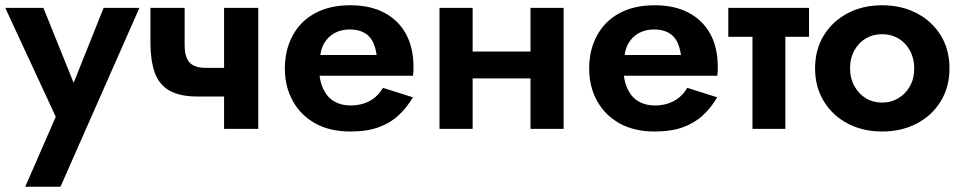

<svg xmlns="http://www.w3.org/2000/svg" viewBox="-26 -490 3662 730"><path d="M204 220H70L186 -46L-6 -460H139L254 -175L368 -460H504Z M757 -232H826V-460H956V0H826V-123H726Q657 -123 617.5 -146Q578 -169 562 -215Q546 -261 546 -328V-460H676V-320Q676 -289 684 -269.5Q692 -250 710 -241Q728 -232 757 -232Z M1189 -202Q1193 -172 1204 -150Q1219 -119 1245.5 -104Q1272 -89 1306 -89Q1335 -89 1358.5 -97Q1382 -105 1400 -120Q1418 -135 1430 -156L1544 -120Q1521 -81 1490 -52Q1459 -23 1414.5 -6.5Q1370 10 1306 10Q1228 10 1172.5 -21Q1117 -52 1087 -106.5Q1057 -161 1057 -230Q1057 -243 1058 -255Q1059 -267 1061 -279Q1071 -336 1102 -379Q1133 -422 1184.5 -446Q1236 -470 1306 -470Q1382 -470 1435.5 -441.5Q1489 -413 1517.5 -361Q1546 -309 1546 -236V-222Q1546 -213 1544 -202ZM1406 -281Q1402 -311 1390.5 -333Q1379 -355 1357 -366.5Q1335 -378 1304 -378Q1271 -378 1245.5 -364Q1220 -350 1205 -323Q1195 -304 1192 -281Z M2117 -460V0H1991V-192H1771V0H1645V-460H1771V-294H1991V-460Z M2346 -202Q2350 -172 2361 -150Q2376 -119 2402.5 -104Q2429 -89 2463 -89Q2492 -89 2515.5 -97Q2539 -105 2557 -120Q2575 -135 2587 -156L2701 -120Q2678 -81 2647 -52Q2616 -23 2571.5 -6.5Q2527 10 2463 10Q2385 10 2329.5 -21Q2274 -52 2244 -106.5Q2214 -161 2214 -230Q2214 -243 2215 -255Q2216 -267 2218 -279Q2228 -336 2259 -379Q2290 -422 2341.5 -446Q2393 -470 2463 -470Q2539 -470 2592.5 -441.5Q2646 -413 2674.5 -361Q2703 -309 2703 -236V-222Q2703 -213 2701 -202ZM2563 -281Q2559 -311 2547.5 -333Q2536 -355 2514 -366.5Q2492 -378 2461 -378Q2428 -378 2402.5 -364Q2377 -350 2362 -323Q2352 -304 2349 -281Z M3050 -460V-350H2960V0H2835V-350H2743V-460Z M3073 -230Q3073 -302 3106.5 -356Q3140 -410 3197.5 -440Q3255 -470 3328 -470Q3401 -470 3459 -440Q3517 -410 3550.5 -356Q3584 -302 3584 -230Q3584 -159 3550.5 -104.5Q3517 -50 3459 -20Q3401 10 3328 10Q3255 10 3197.5 -20Q3140 -50 3106.5 -104.5Q3073 -159 3073 -230ZM3206 -230Q3206 -192 3222.5 -162.5Q3239 -133 3266 -116.5Q3293 -100 3328 -100Q3362 -100 3389.5 -116.5Q3417 -133 3433.5 -162Q3450 -191 3450 -230Q3450 -268 3433.5 -298Q3417 -328 3389.5 -344Q3362 -360 3328 -360Q3293 -360 3266 -344Q3239 -328 3222.5 -298.5Q3206 -269 3206 -230Z"/></svg>

Font: Venryn Sans SemiBold
Style: Regular
Weight: 600
Designer: Owen Earl, indestructible type* (font) & Cristiano Sobral (main changes)
Version: Version 3.60;October 28, 2020;FontCreator 13.0.0.2681 64-bit